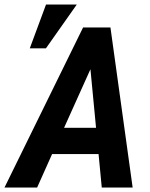

<svg xmlns="http://www.w3.org/2000/svg" viewBox="-60 -833 667 853"><path d="M377.9 -148.4H171.4L105 0H-40L309.1 -710.9H430.7L529.3 0H392.1ZM224.6 -265.1H366.7L341.8 -525.4ZM144.5 -813H281.2L144 -618.2H72.3Z"/></svg>

Font: Roboto Mono
Style: Bold Italic
Weight: 700
Designer: Google
Version: Version 2.000985; 2015; ttfautohint (v1.3)